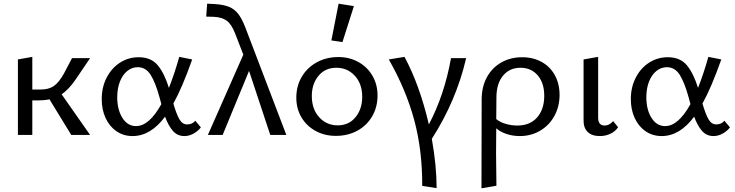

<svg xmlns="http://www.w3.org/2000/svg" viewBox="-20 -731 3979 1040"><path d="M314 -220 468 0H366L248 -193Q220 -187 185 -187H155V0H77V-409L155 -423V-246H199Q244 -246 271.5 -265Q299 -284 326 -332L370 -416H468L390 -301Q354 -248 314 -220Z M1068 -41Q1054 -22 1029.5 -8Q1005 6 979 6Q941 6 916.5 -22Q892 -50 874 -99Q796 6 698 6Q649 6 611 -20Q573 -46 552 -91.5Q531 -137 531 -194Q531 -259 558 -311Q585 -363 630.5 -392Q676 -421 731 -421Q798 -421 834 -378Q870 -335 895 -255Q924 -328 951 -423L1021 -409Q967 -256 919 -170Q936 -112 952 -84.5Q968 -57 994 -57Q1021 -57 1038 -77ZM854 -167 844 -204Q822 -284 796 -325.5Q770 -367 726 -367Q695 -367 669.5 -346.5Q644 -326 629.5 -289Q615 -252 615 -204Q615 -137 643 -92.5Q671 -48 717 -48Q788 -48 854 -167Z M1444 0 1329 -347 1186 0H1106L1298 -435L1253 -551Q1234 -600 1208 -619Q1182 -638 1137 -640L1097 -641L1102 -711L1144 -709Q1191 -706 1220.5 -694Q1250 -682 1270.5 -655.5Q1291 -629 1309 -582L1531 0Z M1775 -512 1814 -711 1897 -698 1835 -503ZM1585 -202Q1585 -265 1614.5 -315Q1644 -365 1696 -393.5Q1748 -422 1813 -422Q1873 -422 1921.5 -395Q1970 -368 1997.5 -320.5Q2025 -273 2025 -214Q2025 -151 1996 -101Q1967 -51 1915.5 -23Q1864 5 1799 5Q1738 5 1689 -22Q1640 -49 1612.5 -96Q1585 -143 1585 -202ZM1942 -206Q1942 -277 1902 -320.5Q1862 -364 1802 -364Q1741 -364 1705 -320Q1669 -276 1669 -211Q1669 -140 1709 -96Q1749 -52 1809 -52Q1870 -52 1906 -96.5Q1942 -141 1942 -206Z M2319 21Q2345 167 2345 288L2267 276Q2268 83 2223.5 -81.5Q2179 -246 2086 -409L2171 -423Q2253 -271 2303 -57Q2387 -216 2423 -416H2505Q2451 -184 2319 21Z M3011 -217Q3011 -155 2983.5 -104Q2956 -53 2906.5 -23.5Q2857 6 2796 6Q2758 6 2724.5 -5Q2691 -16 2668 -36L2667 99Q2667 151 2669 275L2588 289Q2589 125 2589 -192Q2589 -261 2617.5 -313Q2646 -365 2696 -393Q2746 -421 2808 -421Q2868 -421 2914 -395.5Q2960 -370 2985.5 -323.5Q3011 -277 3011 -217ZM2928 -212Q2928 -282 2892.5 -323Q2857 -364 2799 -364Q2741 -364 2705.5 -322Q2670 -280 2669 -207L2668 -86Q2688 -69 2719.5 -60Q2751 -51 2782 -51Q2851 -51 2889.5 -95Q2928 -139 2928 -212Z M3141 -82V-409L3220 -423V-94Q3220 -51 3255 -51Q3281 -51 3301 -75L3328 -42Q3314 -20 3287.5 -7Q3261 6 3229 6Q3186 6 3163 -16.5Q3140 -39 3141 -82Z M3934 -41Q3920 -22 3895.5 -8Q3871 6 3845 6Q3807 6 3782.5 -22Q3758 -50 3740 -99Q3662 6 3564 6Q3515 6 3477 -20Q3439 -46 3418 -91.5Q3397 -137 3397 -194Q3397 -259 3424 -311Q3451 -363 3496.5 -392Q3542 -421 3597 -421Q3664 -421 3700 -378Q3736 -335 3761 -255Q3790 -328 3817 -423L3887 -409Q3833 -256 3785 -170Q3802 -112 3818 -84.5Q3834 -57 3860 -57Q3887 -57 3904 -77ZM3720 -167 3710 -204Q3688 -284 3662 -325.5Q3636 -367 3592 -367Q3561 -367 3535.5 -346.5Q3510 -326 3495.5 -289Q3481 -252 3481 -204Q3481 -137 3509 -92.5Q3537 -48 3583 -48Q3654 -48 3720 -167Z"/></svg>

Font: Ysabeau Infant Medium
Style: Regular
Weight: 500
Designer: Christian Thalmann (Catharsis Fonts)
Version: Version 0.003